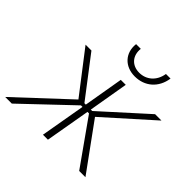

<svg xmlns="http://www.w3.org/2000/svg" viewBox="-205 -892 1064 1064"><g transform="rotate(45 327.5 -360.0)"><path d="M-25 0H27L305 -264H317L271 0H310L356 -264H368L555 0H604L405 -274L680 -520H630L371 -286H360L400 -520H361L321 -286H310L131 -520H85L272 -277ZM402 -588C480 -588 539 -638 551 -720H515C505 -657 460 -620 405 -620C347 -620 311 -662 318 -720H281C272 -643 324 -588 402 -588Z"/></g></svg>

Font: Fixel Text 20240404 ExtraLight
Style: Italic
Weight: 200
Width: 4
Italic angle: -10°
Designer: AlfaBravo + MacPaw
Foundry: Kyrylo Tkachov, Marchela Mozhyna, Serhii Makarenko, Maria Weinstein, Zakhar Kryvoshyya
Version: Version 1.211;Glyphs 3.2 (3225)